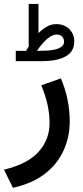

<svg xmlns="http://www.w3.org/2000/svg" viewBox="-39 -670 415 957"><path d="M90.8 -416.5Q94.2 -422.4 97.7 -427.7Q101.1 -433.1 104 -438V-650.4H152.8V-504.9Q173.3 -525.4 195.1 -537.6Q216.8 -549.8 241.2 -549.8Q280.8 -549.8 305.9 -525.4Q331.1 -501 331.1 -463.4Q331.1 -413.1 288.8 -389.2Q246.6 -365.2 167 -365.2H39.6V-416.5ZM166.5 -417Q227.1 -417 253.7 -429Q280.3 -440.9 280.3 -461.9Q280.3 -477.5 270.3 -487.8Q260.3 -498 243.7 -498Q221.7 -498 196.3 -476.3Q170.9 -454.6 145 -416.5ZM264.2 -279.3Q286.6 -228 297.6 -173.1Q308.6 -118.2 308.6 -64.9Q308.6 10.7 278.8 78.1Q249 145.5 186.5 194.8Q124 244.1 25.4 266.1L-19 175.8Q99.6 147 153.8 86.2Q208 25.4 208 -57.1Q208 -147.5 166.5 -244.6Z"/></svg>

Font: Vazir Medium FD-WOL-UI
Style: Medium-FD-WOL-UI
Weight: 500
Designer: Saber Rastikerdar
Foundry: Saber Rastikerdar
Version: Version 30.0.0